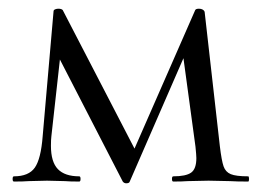

<svg xmlns="http://www.w3.org/2000/svg" viewBox="-20 -417 602 441"><path d="M550 0Q523 0 508 -1L459 -2L411 -1Q399 0 378 0Q375 0 375 -6Q375 -12 378 -12Q407 -12 419 -20.5Q431 -29 431 -54Q431 -60 429 -80L398 -308L433 -356L278 0Q277 4 270 4Q265 4 262 0L109 -297L122 -320L98 -104Q97 -96 97 -82Q97 -45 113 -28.5Q129 -12 162 -12Q165 -12 165 -6Q165 0 162 0Q140 0 129 -1L88 -2L46 -1Q34 0 12 0Q9 0 9 -6Q9 -12 12 -12Q46 -12 60 -32Q74 -52 78 -104L103 -391Q103 -394 106.5 -395.5Q110 -397 114 -397Q121 -397 124 -394L295 -64L279 -53L428 -393Q429 -397 437 -397Q442 -397 445.5 -395Q449 -393 450 -390L485 -81Q489 -48 493.5 -35Q498 -22 510 -17Q522 -12 550 -12Q552 -12 552 -6Q552 0 550 0Z"/></svg>

Font: Cormorant Infant
Style: Regular
Weight: 400
Designer: Christian Thalmann (Catharsis Fonts)
Foundry: Catharsis Fonts
Version: Version 4.000